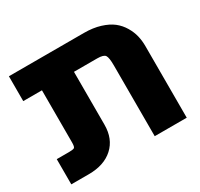

<svg xmlns="http://www.w3.org/2000/svg" viewBox="-133 -782 989 951"><g transform="rotate(-30 361.0 -307.0)"><path d="M680.2 -407.2V2H497.1V-402.8Q497.1 -447.3 488.3 -460.7Q479.5 -474.1 442.9 -474.1H310.1V-171.9Q310.1 -90.8 259 -44.4Q208 2 120.1 2H20V-142.1H79.1Q82.5 -142.1 88.4 -142.1Q114.3 -142.1 120.6 -146.7Q127 -151.4 127 -175.8V-474.1H20V-616.2H449.2Q501 -616.2 541.7 -603.5Q582.5 -590.8 608.2 -570.6Q633.8 -550.3 650.4 -522.2Q667 -494.1 673.6 -466.1Q680.2 -438 680.2 -407.2Z"/></g></svg>

Font: LT Superior Black
Style: Regular
Weight: 900
Designer: Daniel Lyons
Foundry: LyonsType
Version: Version 2.005